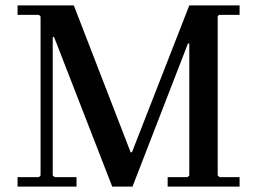

<svg xmlns="http://www.w3.org/2000/svg" viewBox="-20 -690 951 710"><path d="M395 0 180 -553H175L130 -629L124 -635H45V-670H253L463 -127H468L680 -670V-529H675L470 0ZM45 0V-35H124L130 -41V-629L175 -553V-41L182 -35H263V0ZM600 0V-35H674L680 -41V-670H866V-635H790L785 -630V-41L792 -35H866V0Z"/></svg>

Font: Brygada 1918 Medium
Style: Regular
Weight: 500
Designer: Mateusz Machalski | Borys Kosmynka | Przemek Hoffer
Foundry: NIEPODLEGLA 2018
Version: Version 3.006